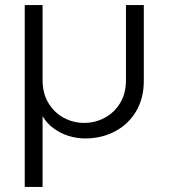

<svg xmlns="http://www.w3.org/2000/svg" viewBox="-20 -530 661 753"><path d="M77 203V-510H147V-216Q147 -163 170.5 -125Q194 -87 231 -67.5Q268 -48 310 -48Q353 -48 390.5 -68Q428 -88 451 -125.5Q474 -163 474 -216V-510H544V-213Q544 -144 513.5 -93Q483 -42 430.5 -14.5Q378 13 314 13Q281 13 249 3Q217 -7 190.5 -26.5Q164 -46 147 -74V203Z"/></svg>

Font: MuseoModerno SemiBold Light
Style: Regular
Weight: 300
Version: Version 1.001